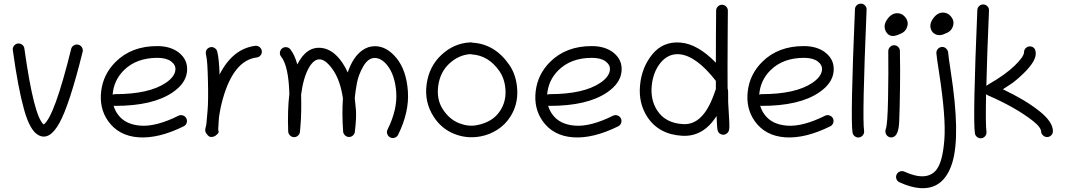

<svg xmlns="http://www.w3.org/2000/svg" viewBox="-20 -737 5761 1038"><path d="M111.8 -474.6Q163.1 -106.9 216.3 -64Q273.9 -105 364.7 -472.2Q367.7 -484.9 379.2 -491.7Q390.6 -498.5 403.3 -495.4Q416 -492.2 422.9 -481Q429.7 -469.7 426.8 -457Q355.5 -169.9 301.3 -72.3Q247.6 25.4 188 -6.3Q141.6 -30.8 109.9 -145.5Q77.6 -260.3 49.3 -465.8Q47.4 -478.5 55.4 -489.3Q63.5 -500 76.2 -501.7Q88.9 -503.4 99.6 -495.4Q110.4 -487.3 111.8 -474.6Z M594.2 -165.5Q601.1 -140.6 616.7 -119.1Q656.2 -63.5 740.7 -57.6Q825.2 -51.8 944.8 -111.3Q956.5 -117.2 969.2 -112.8Q981.9 -108.4 987.5 -96.7Q993.2 -85 989 -72.5Q984.9 -60.1 973.1 -54.2Q837.9 12.7 729.7 5.4Q621.6 -2 564.5 -82.5Q516.1 -151.4 526.9 -243.2Q537.6 -335 604.5 -401.9Q690.9 -488.3 830.6 -487.8Q900.9 -487.8 945.8 -453.6Q997.6 -413.6 991 -349.6Q984.4 -285.6 912.1 -236.8Q805.7 -164.6 602.1 -164.6Q598.1 -164.6 594.2 -165.5ZM588.9 -225.1Q595.2 -228 602.1 -228Q786.1 -228 877 -289.6Q924.3 -321.8 928.2 -358.4Q931.2 -385.3 905.3 -404.8Q879.4 -424.3 831.1 -424.3Q717.3 -424.3 649.4 -356.9Q594.7 -302.2 588.9 -225.1Z M1154.3 -458.5Q1164.6 -418.9 1167 -334Q1237.8 -473.6 1359.9 -489.3Q1372.6 -490.7 1383.1 -482.7Q1393.6 -474.6 1395.3 -461.7Q1397 -448.7 1388.9 -438.2Q1380.9 -427.7 1367.7 -426.3Q1243.7 -410.6 1185.1 -204.1Q1170.9 -154.8 1163.6 -100.6Q1161.6 -63 1160.2 -48.1Q1158.7 -33.2 1161.6 -27.3Q1164.6 -21.5 1155 -12Q1145.5 -2.4 1138.2 0.5Q1116.7 8.8 1104.5 -4.2Q1092.3 -17.1 1090.1 -26.6Q1087.9 -36.1 1091.6 -47.6Q1095.2 -59.1 1096.2 -71.5Q1097.2 -84 1102.1 -138.2Q1106.9 -192.4 1104.2 -300.5Q1101.6 -408.7 1095.5 -431.9Q1089.4 -455.1 1096.2 -466.6Q1103 -478 1115.7 -481.4Q1128.4 -484.9 1139.6 -478Q1150.9 -471.2 1154.3 -458.5Z M1587.4 -388.7Q1636.7 -486.8 1717.3 -478Q1781.2 -471.2 1831.5 -397Q1847.7 -373 1859.9 -345.2Q1887.7 -428.7 1938.5 -464.8Q1969.2 -486.8 2006.3 -487.3Q2070.3 -487.8 2123.5 -422.9Q2176.8 -357.9 2185.1 -244.9Q2193.4 -131.8 2132.3 -8.3Q2126.5 3.4 2113.8 7.6Q2101.1 11.7 2089.6 5.9Q2078.1 0 2073.7 -12.5Q2069.3 -24.9 2075.2 -36.6Q2128.9 -144.5 2122.1 -238.8Q2115.2 -333 2072.3 -385.7Q2041 -423.8 2005.4 -423.6Q1969.7 -423.3 1943.6 -377.7Q1917.5 -332 1909.2 -286.1Q1900.9 -240.2 1897.9 -207Q1900.4 -189 1904.1 -144.8Q1907.7 -100.6 1898.4 -24.4Q1897 -11.7 1886.5 -3.4Q1876 4.9 1863.8 3.4Q1851.6 2 1843.8 -6.8Q1835.9 -15.6 1835 -25.9Q1828.1 -126.5 1834 -205.6Q1819.8 -299.8 1782.7 -355.5Q1706.5 -468.8 1649.9 -370.6Q1620.1 -318.4 1607.9 -225.6Q1610.4 -125.5 1604.5 -58.1L1601.6 -24.4Q1600.6 -11.7 1590.3 -3.2Q1580.1 5.4 1567.6 4.4Q1555.2 3.4 1546.9 -5.9Q1538.6 -15.1 1538.1 -25.9Q1533.7 -141.6 1544.4 -229Q1540 -380.4 1500 -430.7Q1491.7 -440.9 1493.4 -454.1Q1495.1 -467.3 1505.1 -475.3Q1515.1 -483.4 1528.3 -481.9Q1541.5 -480.5 1549.8 -470.2Q1573.2 -440.4 1587.4 -388.7Z M2534.2 -506.3Q2655.8 -499 2733.4 -386.2Q2772.5 -329.6 2776.4 -250Q2780.3 -170.4 2738.3 -105Q2711.4 -63 2668.7 -35.6Q2626 -8.3 2577.1 0.5Q2503.9 14.2 2435.3 -13.4Q2366.7 -41 2325.2 -105Q2272.9 -185.5 2286.6 -282.7Q2300.3 -379.9 2368.2 -441.9Q2436 -503.9 2522.5 -507.8Q2528.3 -508.3 2534.2 -506.3ZM2522.9 -444.3Q2460.9 -440.4 2410.4 -394.5Q2359.9 -348.6 2349.4 -274.4Q2338.9 -200.2 2374 -146.2Q2409.2 -92.3 2460 -71.8Q2510.7 -51.3 2556.6 -60.1Q2644.5 -76.2 2684.6 -139.2Q2715.8 -187.5 2712.9 -248Q2710 -308.6 2680.2 -352.1Q2621.6 -437 2530.8 -442.9Q2526.9 -442.9 2522.9 -444.3Z M2943.4 -165.5Q2950.2 -140.6 2965.8 -119.1Q3005.4 -63.5 3089.8 -57.6Q3174.3 -51.8 3293.9 -111.3Q3305.7 -117.2 3318.4 -112.8Q3331.1 -108.4 3336.7 -96.7Q3342.3 -85 3338.1 -72.5Q3334 -60.1 3322.3 -54.2Q3187 12.7 3078.9 5.4Q2970.7 -2 2913.6 -82.5Q2865.2 -151.4 2876 -243.2Q2886.7 -335 2953.6 -401.9Q3040 -488.3 3179.7 -487.8Q3250 -487.8 3294.9 -453.6Q3346.7 -413.6 3340.1 -349.6Q3333.5 -285.6 3261.2 -236.8Q3154.8 -164.6 2951.2 -164.6Q2947.3 -164.6 2943.4 -165.5ZM2938 -225.1Q2944.3 -228 2951.2 -228Q3135.3 -228 3226.1 -289.6Q3273.4 -321.8 3277.3 -358.4Q3280.3 -385.3 3254.4 -404.8Q3228.5 -424.3 3180.2 -424.3Q3066.4 -424.3 2998.5 -356.9Q2943.8 -302.2 2938 -225.1Z M3913.6 -258.8Q3917.5 -248.5 3916.5 -218.3Q3915.5 -188 3918.9 -145.5Q3921.9 -103.5 3922.9 -73.7Q3924.3 -43.9 3920.4 -30.8Q3916.5 -18.6 3903.8 -12.2Q3892.1 -5.9 3879.9 -10.3Q3859.9 -17.1 3857.9 -42Q3855.5 -67.4 3854 -109.9Q3782.2 3.4 3668.5 -2.9Q3541.5 -10.3 3479.5 -105Q3430.7 -180.2 3440.4 -277.3Q3449.7 -374.5 3507.8 -444.8Q3565.9 -514.6 3659.2 -506.8Q3752.4 -499 3850.1 -397.9Q3850.1 -458.5 3850.6 -560.5L3851.6 -679.7Q3851.6 -692.9 3861.3 -702.1Q3870.6 -711.4 3883.3 -711.4Q3896 -711.4 3905.8 -701.7Q3915 -692.4 3915 -679.2L3914.1 -559.6Q3912.6 -345.7 3913.6 -258.8ZM3850.1 -299.8Q3744.1 -436 3652.3 -443.8Q3593.8 -448.2 3552.2 -398.9Q3510.7 -349.1 3503.4 -272.9Q3496.1 -196.8 3533.2 -139.6Q3577.1 -71.3 3673.8 -65.9Q3779.8 -60.1 3839.4 -225.6Q3846.7 -246.1 3850.1 -255.4Q3850.1 -276.9 3850.1 -299.8Z M4089.8 -165.5Q4096.7 -140.6 4112.3 -119.1Q4151.9 -63.5 4236.3 -57.6Q4320.8 -51.8 4440.4 -111.3Q4452.1 -117.2 4464.8 -112.8Q4477.5 -108.4 4483.2 -96.7Q4488.8 -85 4484.6 -72.5Q4480.5 -60.1 4468.8 -54.2Q4333.5 12.7 4225.3 5.4Q4117.2 -2 4060.1 -82.5Q4011.7 -151.4 4022.5 -243.2Q4033.2 -335 4100.1 -401.9Q4186.5 -488.3 4326.2 -487.8Q4396.5 -487.8 4441.4 -453.6Q4493.2 -413.6 4486.6 -349.6Q4480 -285.6 4407.7 -236.8Q4301.3 -164.6 4097.7 -164.6Q4093.8 -164.6 4089.8 -165.5ZM4084.5 -225.1Q4090.8 -228 4097.7 -228Q4281.7 -228 4372.6 -289.6Q4419.9 -321.8 4423.8 -358.4Q4426.8 -385.3 4400.9 -404.8Q4375 -424.3 4326.7 -424.3Q4212.9 -424.3 4145 -356.9Q4090.3 -302.2 4084.5 -225.1Z M4665 -684.1Q4640.6 -102.5 4651.4 -30.3Q4653.3 -17.6 4645.5 -6.8Q4637.7 3.9 4624.8 5.9Q4611.8 7.8 4601.3 -0.2Q4590.8 -8.3 4588.9 -21Q4577.1 -99.1 4602.1 -687Q4602.5 -700.2 4612.3 -709Q4622.1 -717.8 4635 -717.3Q4647.9 -716.8 4657 -707Q4666 -697.3 4665 -684.1Z M4832 -665.5Q4851.1 -665 4864.3 -653.8Q4893.6 -628.4 4885.5 -596.4Q4877.4 -564.5 4845.2 -553.2Q4791.5 -526.4 4769.5 -566.4Q4752.4 -598.1 4776.4 -632.3Q4800.3 -666.5 4832 -665.5ZM4807.6 4.4Q4794.9 8.3 4783.4 2Q4772 -4.4 4768.3 -16.6Q4764.6 -28.8 4768.6 -39.1Q4778.3 -61 4781 -203.1Q4783.7 -345.2 4782.2 -460Q4782.2 -473.1 4791.3 -482.7Q4800.3 -492.2 4813.2 -492.4Q4826.2 -492.7 4835.7 -483.4Q4845.2 -474.1 4845.2 -460.9Q4847.2 -345.2 4845.7 -267.6Q4844.2 -189.9 4843.8 -157.2Q4843.3 -124.5 4841.3 -79.6Q4838.4 -4.9 4807.6 4.4Z M5119.6 -353Q5173.8 -5.9 5128.4 142.1Q5083 290 4951.7 279.8Q4902.8 275.9 4842.8 248.5Q4831.1 243.2 4826.4 231Q4821.8 218.8 4827.1 206.8Q4832.5 194.8 4845 190.2Q4857.4 185.5 4869.1 190.9Q4990.7 246.1 5042.5 180.7Q5076.2 138.2 5085.4 18.6Q5094.7 -101.1 5057.1 -343.3Q5042.5 -437 5042.2 -450.4Q5042 -463.9 5051.3 -473.4Q5060.5 -482.9 5073.5 -483.2Q5086.4 -483.4 5095.9 -473.6Q5105.5 -463.9 5106 -451.9Q5106.4 -439.9 5119.6 -353ZM5016.6 -570.8Q5000 -601.6 5023.9 -636Q5047.9 -670.4 5080.1 -668.9Q5099.1 -668 5112.3 -656.7Q5141.1 -631.3 5133.1 -599.6Q5125 -567.9 5092.8 -556.6Q5064.9 -542.5 5044.9 -548.8Q5024.9 -555.2 5016.6 -570.8Z M5326.7 -679.7Q5315.9 -429.2 5312.5 -272.9Q5315.4 -275.4 5327.1 -282.7Q5415 -333 5465.6 -382.1Q5516.1 -431.2 5516.1 -454.6Q5516.1 -467.8 5525.6 -477.1Q5535.2 -486.3 5548.1 -486.3Q5561 -486.3 5570.3 -477.1Q5579.6 -467.8 5579.6 -447.3Q5579.6 -404.8 5514.6 -341.3Q5471.7 -299.8 5443.1 -281.2Q5414.6 -262.7 5401.9 -254.4Q5522 -197.3 5597.2 -137.9Q5672.4 -78.6 5672.4 -27.8Q5672.4 -14.6 5663.1 -5.4Q5653.8 3.9 5640.9 3.9Q5627.9 3.9 5618.4 -5.6Q5608.9 -15.1 5608.9 -23.4Q5608.9 -47.9 5565.9 -82Q5473.1 -155.3 5321.8 -221.2Q5315.9 -223.6 5311 -228Q5307.6 -62 5313 -25.9Q5314.9 -13.2 5307.1 -2.4Q5299.3 8.3 5286.4 10.3Q5273.4 12.2 5262.9 4.2Q5252.4 -3.9 5250.5 -16.6Q5238.8 -94.7 5263.7 -682.6Q5264.2 -695.8 5273.9 -704.6Q5283.7 -713.4 5296.6 -712.9Q5309.6 -712.4 5318.6 -702.6Q5327.6 -692.9 5326.7 -679.7Z"/></svg>

Font: Chilanka
Style: Regular
Weight: 400
Designer: Santhosh Thottingal <santhosh.thottingal@gmail.com>
Foundry: Swathanthra Malayalam Computing(SMC)
Version: Version 1.3; 20181103